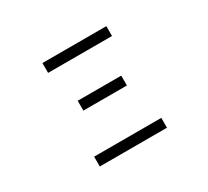

<svg xmlns="http://www.w3.org/2000/svg" viewBox="-143 -960 1287 1189"><g transform="rotate(-30 500.0 -366.0)"><path d="M259.8 0V-70.3H740.2V0ZM344.7 -350.6V-420.9H656.2V-350.6ZM272.5 -662.1V-732.4H729.5V-662.1Z"/></g></svg>

Font: Gen Shin Gothic Monospace Normal
Style: Regular
Weight: 350
Designer: [Source Han Sans]
Ryoko NISHIZUKA  (kana & ideographs); Paul D. Hunt (Latin, Greek & Cyrillic); Wenlong ZHANG  (bopomofo
Version: Version 1.002.20150607